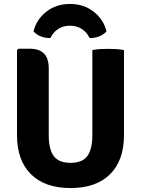

<svg xmlns="http://www.w3.org/2000/svg" viewBox="-20 -936 714 971"><path d="M607 -252Q607 -125 536.8 -55Q466.5 15 336.5 15Q207 15 136.5 -55Q66 -125 66 -252V-683L73 -689.5H131.5Q177.5 -689.5 202 -665.8Q226.5 -642 226.5 -588.5V-250.5Q226.5 -182 251.5 -147.2Q276.5 -112.5 336.5 -112.5Q397 -112.5 422 -147.2Q447 -182 447 -250.5V-683Q466.5 -686.5 487.8 -687.8Q509 -689 525 -689Q539.5 -689 563.8 -687.8Q588 -686.5 607 -683ZM518.5 -777.5Q504.5 -761 481 -751.8Q457.5 -742.5 433 -744Q419.5 -772.5 394 -789.2Q368.5 -806 334 -806Q299.5 -806 274 -789.2Q248.5 -772.5 235 -744Q210.5 -742.5 187 -751.8Q163.5 -761 149.5 -777.5Q163.5 -836.5 213.5 -876.2Q263.5 -916 334 -916Q404.5 -916 454.5 -876.2Q504.5 -836.5 518.5 -777.5Z"/></svg>

Font: Signika SC
Style: Bold
Weight: 700
Designer: Anna Giedryś
Foundry: Anna Giedryś
Version: Version 2.000; ttfautohint (v1.8.3) -l 8 -r 50 -G 200 -x 9 -